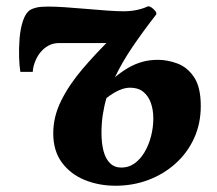

<svg xmlns="http://www.w3.org/2000/svg" viewBox="-20 -582 694 613"><path d="M84.5 -352.5H45Q42 -369.5 41 -398.5Q40 -427.5 42.5 -459Q45 -490.5 53.5 -516Q62 -541.5 77.5 -551Q83.5 -554.5 96.2 -557.8Q109 -561 133.5 -561Q156.5 -561 189 -558.8Q221.5 -556.5 256.8 -553.5Q292 -550.5 323 -548.2Q354 -546 374 -546Q396.5 -546 416 -550Q435.5 -554 450.5 -561Q455 -563.5 462.5 -558.8Q470 -554 475.5 -547.2Q481 -540.5 478.5 -535.5Q436.5 -481.5 403.2 -432.5Q370 -383.5 347 -335.5Q368 -353 389.5 -365.5Q411 -378 434.2 -384.5Q457.5 -391 484 -391Q515 -391 546.5 -379.2Q578 -367.5 599.5 -335.8Q621 -304 621 -243.5Q621 -187 599.5 -140.2Q578 -93.5 540 -59.5Q502 -25.5 453 -7.2Q404 11 349 11Q295.5 11 250.2 -7.5Q205 -26 177.5 -63.2Q150 -100.5 150 -156.5Q150 -209 174.8 -259.5Q199.5 -310 242.8 -361Q286 -412 340.5 -465L328.5 -444.5Q323 -444.5 309.8 -444.5Q296.5 -444.5 278.5 -444.5Q260.5 -444.5 240.8 -444.5Q221 -444.5 202.2 -444.5Q183.5 -444.5 168.5 -444.5Q152 -444.5 139.2 -438.5Q126.5 -432.5 116.5 -423Q102.5 -409.5 94 -390Q85.5 -370.5 84.5 -352.5ZM367.5 -47Q391 -47 409.5 -60.2Q428 -73.5 441.5 -96.2Q455 -119 462.2 -147Q469.5 -175 469.5 -204Q469.5 -231.5 461.5 -253.8Q453.5 -276 437.2 -289Q421 -302 396 -302Q383.5 -302 371 -298Q358.5 -294 346 -286.8Q333.5 -279.5 320 -269Q312.5 -244 308.2 -216Q304 -188 304 -158Q304 -125 310.5 -100Q317 -75 331.2 -61Q345.5 -47 367.5 -47Z"/></svg>

Font: Merriweather 36pt Black
Style: Italic
Weight: 900
Italic angle: -7.8°
Version: Version 2.101